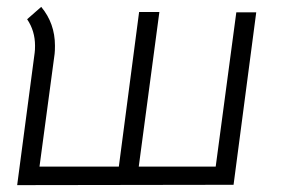

<svg xmlns="http://www.w3.org/2000/svg" viewBox="-20 -538 829 559"><path d="M81 -385Q82 -392 82 -405Q82 -448 59 -482L100 -518Q140 -470 140 -405Q140 -389 139 -381L95 -53H326L385 -503H444L384 -53H608L668 -502H726L660 0L30 1Z"/></svg>

Font: Bellota
Style: Italic
Weight: 400
Italic angle: -7.5°
Designer: Kemie Guaida
Foundry: Kemie Guaida
Version: Version 4.001